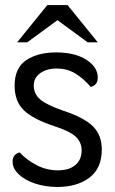

<svg xmlns="http://www.w3.org/2000/svg" viewBox="-20 -730 456 762"><path d="M30 -88Q30 -118 58 -125Q86 -95 125.5 -74.5Q165 -54 210 -54Q254 -54 279 -75Q304 -96 304 -133Q304 -166 280 -188Q256 -210 196 -229Q109 -258 73.5 -293.5Q38 -329 38 -390Q38 -461 84.5 -491.5Q131 -522 202 -522Q277 -522 322.5 -493Q368 -464 368 -422Q368 -392 340 -385Q312 -418 279.5 -438Q247 -458 205 -458Q165 -458 139.5 -439.5Q114 -421 114 -391Q114 -357 140 -335Q166 -313 230 -291Q315 -263 349.5 -228Q384 -193 384 -137Q384 -62 335 -25Q286 12 208 12Q159 12 118 -2Q77 -16 53.5 -39Q30 -62 30 -88ZM168 -710H248L368 -562H328L208 -650L88 -562H48Z"/></svg>

Font: Thasadith
Style: Bold
Weight: 700
Designer: Cadson Demak Co.,Ltd.
Foundry: Cadson Demak Co.,Ltd.
Version: Version 1.000; ttfautohint (v1.6)